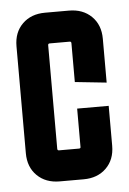

<svg xmlns="http://www.w3.org/2000/svg" viewBox="-43 -538 386 576"><g transform="rotate(-5 150.0 -250.0)"><path d="M20 -89V-411Q20 -453 46 -478.5Q72 -504 114 -504H186Q228 -504 254 -478.5Q280 -453 280 -411V-279L185 -289V-406Q185 -411 180 -411H120Q115 -411 115 -406V-94Q115 -89 120 -89H180Q185 -89 185 -93V-209H280V-89Q280 -47 254 -21.5Q228 4 186 4H114Q72 4 46 -21.5Q20 -47 20 -89Z"/></g></svg>

Font: Karantina
Style: Regular
Weight: 400
Designer: Rony Koch
Foundry: Rony Koch
Version: Version 1.000; ttfautohint (v1.8.3)